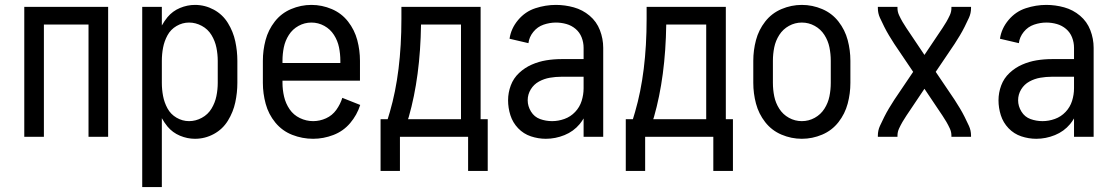

<svg xmlns="http://www.w3.org/2000/svg" viewBox="-20 -558 4540 783"><path d="M79 0V-530H421V0H341V-458H159V0Z M560 205V-530H640V-454Q650 -472 663 -488Q684 -513 714 -525.5Q744 -538 775 -538Q816 -538 852 -518.5Q888 -499 909.5 -464Q931 -429 939.5 -389.5Q948 -350 948 -310V-220Q948 -180 939.5 -140.5Q931 -101 909.5 -66Q888 -31 852 -11.5Q816 8 775 8Q744 8 714 -4.5Q684 -17 663 -42Q650 -58 640 -76V205ZM751 -64Q778 -64 803 -77.5Q828 -91 842.5 -115Q857 -139 862.5 -166Q868 -193 868 -220V-310Q868 -337 862.5 -364Q857 -391 842.5 -415Q828 -439 803 -452.5Q778 -466 751 -466Q724 -466 700 -452Q676 -438 663 -414Q650 -390 645 -363.5Q640 -337 640 -310V-220Q640 -193 645 -166.5Q650 -140 663 -116Q676 -92 700 -78Q724 -64 751 -64ZM610 -311V-315Z M1257 8Q1213 8 1172 -8Q1131 -24 1103 -58Q1075 -92 1063.5 -134.5Q1052 -177 1052 -220V-310Q1052 -353 1063 -394.5Q1074 -436 1100.5 -470Q1127 -504 1167 -521Q1207 -538 1250 -538Q1293 -538 1333 -521Q1373 -504 1399.5 -470Q1426 -436 1437 -394.5Q1448 -353 1448 -310V-229H1132V-220Q1132 -192 1138.5 -164Q1145 -136 1161 -112.5Q1177 -89 1203 -76.5Q1229 -64 1257 -64Q1284 -64 1309.5 -75.5Q1335 -87 1351.5 -110Q1368 -133 1376 -159L1449 -130Q1436 -89 1408 -56Q1380 -23 1339.5 -7.5Q1299 8 1257 8ZM1132 -301H1368V-310Q1368 -338 1362.5 -365Q1357 -392 1342 -415.5Q1327 -439 1302.5 -452.5Q1278 -466 1250 -466Q1222 -466 1197.5 -452.5Q1173 -439 1158 -415.5Q1143 -392 1137.5 -365Q1132 -338 1132 -310Z M1532 139V-72H1561L1570 -102Q1617 -263 1617 -481V-530H1940V-72H1969V139H1889V0H1611V139ZM1644 -72H1860V-458H1697Q1694 -245 1647 -81Z M2206 8Q2175 8 2145 -2Q2115 -12 2093 -35Q2071 -58 2061.5 -88Q2052 -118 2052 -149Q2052 -180 2063 -209.5Q2074 -239 2097 -260.5Q2120 -282 2148.5 -294.5Q2177 -307 2207.5 -312Q2238 -317 2269 -317H2360V-363Q2360 -385 2352 -405.5Q2344 -426 2327.5 -440Q2311 -454 2290 -460Q2269 -466 2247 -466Q2222 -466 2197 -457.5Q2172 -449 2155 -428Q2138 -407 2135 -382L2058 -400Q2064 -442 2093 -476.5Q2122 -511 2163.5 -524.5Q2205 -538 2247 -538Q2284 -538 2320 -528Q2356 -518 2384.5 -494Q2413 -470 2426.5 -435Q2440 -400 2440 -363V0H2360V-75Q2353 -63 2344 -52Q2319 -22 2282 -7Q2245 8 2206 8ZM2360 -198V-245H2269Q2246 -245 2222.5 -241Q2199 -237 2178 -225.5Q2157 -214 2144.5 -193.5Q2132 -173 2132 -149Q2132 -125 2145.5 -103Q2159 -81 2182.5 -72.5Q2206 -64 2231.5 -64Q2257 -64 2282 -73Q2307 -82 2325.5 -101.5Q2344 -121 2352 -146.5Q2360 -172 2360 -198Z M2532 139V-72H2561L2570 -102Q2617 -263 2617 -481V-530H2940V-72H2969V139H2889V0H2611V139ZM2644 -72H2860V-458H2697Q2694 -245 2647 -81Z M3250 8Q3207 8 3167 -9Q3127 -26 3100.5 -60Q3074 -94 3063 -135.5Q3052 -177 3052 -220V-310Q3052 -353 3063 -394.5Q3074 -436 3100.5 -470Q3127 -504 3167 -521Q3207 -538 3250 -538Q3293 -538 3333 -521Q3373 -504 3399.5 -470Q3426 -436 3437 -394.5Q3448 -353 3448 -310V-220Q3448 -177 3437 -135.5Q3426 -94 3399.5 -60Q3373 -26 3333 -9Q3293 8 3250 8ZM3250 -64Q3278 -64 3302.5 -77.5Q3327 -91 3342 -114.5Q3357 -138 3362.5 -165Q3368 -192 3368 -220V-310Q3368 -338 3362.5 -365Q3357 -392 3342 -415.5Q3327 -439 3302.5 -452.5Q3278 -466 3250 -466Q3222 -466 3197.5 -452.5Q3173 -439 3158 -415.5Q3143 -392 3137.5 -365Q3132 -338 3132 -310V-220Q3132 -192 3137.5 -165Q3143 -138 3158 -114.5Q3173 -91 3197.5 -77.5Q3222 -64 3250 -64Z M3560 0V-5Q3560 -26 3568.5 -44.5Q3577 -63 3586 -81Q3595 -99 3605.5 -116.5Q3616 -134 3627 -151L3704 -265L3627 -379Q3616 -396 3605.5 -413.5Q3595 -431 3586 -449Q3577 -467 3568.5 -485.5Q3560 -504 3560 -525V-530H3640V-525Q3640 -510 3646.5 -496Q3653 -482 3660.5 -469Q3668 -456 3676.5 -443.5Q3685 -431 3693 -419L3750 -334L3807 -419Q3815 -431 3823.5 -443.5Q3832 -456 3839.5 -469Q3847 -482 3853.5 -496Q3860 -510 3860 -525V-530H3940V-525Q3940 -504 3931.5 -485.5Q3923 -467 3914 -449Q3905 -431 3894.5 -413.5Q3884 -396 3873 -379L3796 -265L3873 -151Q3884 -134 3894.5 -116.5Q3905 -99 3914 -81Q3923 -63 3931.5 -44.5Q3940 -26 3940 -5V0H3860V-5Q3860 -20 3853.5 -34Q3847 -48 3839.5 -61Q3832 -74 3823.5 -86.5Q3815 -99 3807 -111L3750 -196L3693 -111Q3685 -99 3676.5 -86.5Q3668 -74 3660.5 -61Q3653 -48 3646.5 -34Q3640 -20 3640 -5V0Z M4206 8Q4175 8 4145 -2Q4115 -12 4093 -35Q4071 -58 4061.5 -88Q4052 -118 4052 -149Q4052 -180 4063 -209.5Q4074 -239 4097 -260.5Q4120 -282 4148.5 -294.5Q4177 -307 4207.5 -312Q4238 -317 4269 -317H4360V-363Q4360 -385 4352 -405.5Q4344 -426 4327.5 -440Q4311 -454 4290 -460Q4269 -466 4247 -466Q4222 -466 4197 -457.5Q4172 -449 4155 -428Q4138 -407 4135 -382L4058 -400Q4064 -442 4093 -476.5Q4122 -511 4163.5 -524.5Q4205 -538 4247 -538Q4284 -538 4320 -528Q4356 -518 4384.5 -494Q4413 -470 4426.5 -435Q4440 -400 4440 -363V0H4360V-75Q4353 -63 4344 -52Q4319 -22 4282 -7Q4245 8 4206 8ZM4360 -198V-245H4269Q4246 -245 4222.5 -241Q4199 -237 4178 -225.5Q4157 -214 4144.5 -193.5Q4132 -173 4132 -149Q4132 -125 4145.5 -103Q4159 -81 4182.5 -72.5Q4206 -64 4231.5 -64Q4257 -64 4282 -73Q4307 -82 4325.5 -101.5Q4344 -121 4352 -146.5Q4360 -172 4360 -198Z"/></svg>

Font: Iosevka SS08
Style: Regular
Weight: 400
Monospace: yes
Designer: Belleve Invis
Foundry: Belleve Invis
Version: 2.1.0; ttfautohint (v1.8.2)